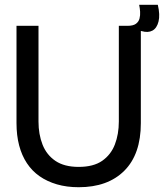

<svg xmlns="http://www.w3.org/2000/svg" viewBox="-20 -768 686 803"><path d="M309 15Q259 15 218 3Q177 -9 145.5 -31Q114 -53 92.5 -85.5Q71 -118 60 -160Q49 -202 49 -253V-660H141V-260Q141 -206 158 -163Q175 -120 212 -95Q249 -70 309 -70Q371 -70 407.5 -95.5Q444 -121 460.5 -164Q477 -207 477 -260V-660H569V-253Q569 -123 500 -54Q431 15 309 15ZM572 -638 511 -645 513 -660Q537 -660 548.5 -668.5Q560 -677 563.5 -690.5Q567 -704 566 -719Q565 -734 562 -748H640Q650 -706 643 -678Q636 -650 617.5 -640Q599 -630 572 -638Z"/></svg>

Font: Bricolage Grotesque 96pt
Style: Regular
Weight: 400
Version: Version 1.001;gftools[0.9.33.dev8+g029e19f]